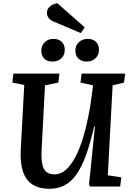

<svg xmlns="http://www.w3.org/2000/svg" viewBox="-20 -1161 819 1195"><path d="M651 -70 735 -57 728 0H541L534 -12L571 -373H566Q542 -269 515 -195Q488 -121 455.5 -75Q423 -29 381.5 -7.5Q340 14 288 14Q224 14 182.5 -12.5Q141 -39 123 -93Q105 -147 109 -228L131 -632L57 -647L63 -703H350L343 -647L260 -630L239 -229Q236 -174 243 -140Q250 -106 268.5 -91Q287 -76 320 -76Q359 -76 391.5 -105.5Q424 -135 450 -185.5Q476 -236 495.5 -299Q515 -362 529 -431.5Q543 -501 551 -566L559 -630L481 -647L488 -703H759L752 -647L681 -630ZM237 -846Q237 -877 258.5 -898Q280 -919 312 -919Q346 -919 364.5 -900.5Q383 -882 383 -851Q383 -818 362 -798Q341 -778 307 -778Q274 -778 255.5 -796Q237 -814 237 -846ZM449 -846Q449 -878 471 -898.5Q493 -919 525 -919Q559 -919 577.5 -900.5Q596 -882 596 -851Q596 -819 574.5 -798.5Q553 -778 520 -778Q487 -778 468 -796.5Q449 -815 449 -846ZM507 -991 483 -955 320 -1024Q294 -1034 283 -1049Q272 -1064 272 -1081Q272 -1096 280 -1108.5Q288 -1121 303 -1129.5Q318 -1138 337 -1141Z"/></svg>

Font: Literata 18pt SemiBold
Style: Italic
Weight: 600
Italic angle: -2°
Designer: Latin by Veronika Burian and Jose Scaglione. Greek by Irene Vlachou. Cyrillic by Vera Evstafieva
Foundry: TypeTogether
Version: Version 3.103;gftools[0.9.29]